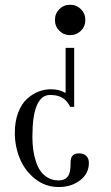

<svg xmlns="http://www.w3.org/2000/svg" viewBox="-20 -463 456 790"><path d="M41 83.5Q41 36.6 54.7 0.5Q68.4 -35.6 90.8 -55.9Q113.3 -76.2 137.9 -85.9Q162.6 -95.7 188.5 -95.7Q224.6 -95.7 248 -81.1L250 -83V-266.1H285.2V-23.4H268.6Q259.8 -42 246.1 -53.7Q224.1 -72.3 186.5 -72.3Q113.3 -72.3 113.3 99.6Q113.3 127 116.5 151.4Q119.6 175.8 127.2 199.7Q134.8 223.6 146.7 240.7Q158.7 257.8 177.7 268.6Q196.8 279.3 221.2 279.3Q253.9 279.3 264.6 252.9Q270.5 238.8 270.5 204.1Q270.5 168 304.7 168Q324.2 168 335 178.5Q345.7 189 345.7 207.5Q345.7 251.5 309.3 279.1Q272.9 306.6 222.2 306.6Q167 306.6 124.8 273.2Q82.5 239.7 61.8 189.7Q41 139.6 41 83.5ZM224.1 -336.4Q206.1 -354.5 206.1 -380.9Q206.1 -407.2 224.1 -425.3Q242.2 -443.4 268.6 -443.4Q294.9 -443.4 313 -425.3Q331.1 -407.2 331.1 -380.9Q331.1 -354.5 313 -336.4Q294.9 -318.4 268.6 -318.4Q242.2 -318.4 224.1 -336.4Z"/></svg>

Font: Theano Didot
Style: Regular
Weight: 400
Designer: Alexey Kryukov
Version: Version 2.0